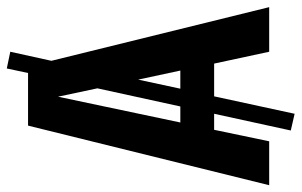

<svg xmlns="http://www.w3.org/2000/svg" viewBox="-182 -616 866 551"><g transform="rotate(-90 250.5 -340.0)"><path d="M344 -158H250L200 73L152 62L200 -158H154L121 0H-5L166 -692H317L330 -753L378 -743L352 -625L506 0H378ZM221 -255 273 -493 249 -606 175 -255ZM324 -255 298 -376 272 -255Z"/></g></svg>

Font: Fira Sans Compressed SemiBold
Style: Regular
Weight: 600
Width: 1
Designer: bBox Type GmbH & Carrois Corporate GbR & Edenspiekermann AG
Foundry: bBox Type GmbH & Carrois Corporate GbR & Edenspiekermann AG
Version: Version 4.301